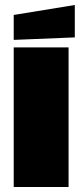

<svg xmlns="http://www.w3.org/2000/svg" viewBox="-20 -750 330 770"><path d="M35 0V-560H255V0ZM35 -590V-690L280 -730V-600Z"/></svg>

Font: Tektur SemiCondensed Black
Style: Regular
Weight: 900
Width: 4
Designer: Adam Jagosz
Foundry: Adam Jagosz
Version: Version 1.005;gftools[0.9.30]